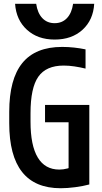

<svg xmlns="http://www.w3.org/2000/svg" viewBox="-20 -989 540 1019"><path d="M302 10Q29 10 29 -335V-395Q29 -569 98.5 -654.5Q168 -740 310 -740Q342 -740 373.5 -736.5Q405 -733 434 -727V-625Q405 -632 375.5 -636.5Q346 -641 318 -641Q225 -641 183.5 -582Q142 -523 142 -388V-343Q142 -217 180.5 -153Q219 -89 295 -89Q316 -89 338.5 -95Q361 -101 384 -114L344 -57V-340H219V-432H454V-10Q421 -1 379 4.5Q337 10 302 10ZM270 -779Q180 -779 123 -831Q66 -883 60 -969H172Q179 -920 204.5 -893Q230 -866 270 -866Q310 -866 335.5 -893Q361 -920 368 -969H480Q475 -883 418 -831Q361 -779 270 -779Z"/></svg>

Font: M PLUS 1 Code Medium
Style: Regular
Weight: 500
Designer: Coji Morishita
Foundry: UNDERFOREST DESIGN
Version: Version 1.002